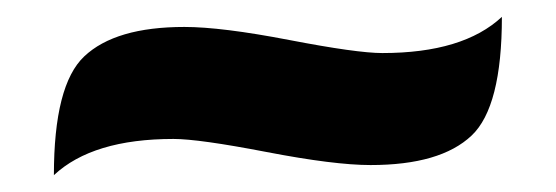

<svg xmlns="http://www.w3.org/2000/svg" viewBox="-20 -477 660 228"><path d="M420 -281Q377 -281 296.5 -296.5Q216 -312 186 -312Q90 -312 44 -269Q44 -376 80 -410Q117 -445 199 -445Q243 -445 323.5 -429.5Q404 -414 434 -414Q530 -414 576 -457Q576 -350 540 -316Q503 -281 420 -281Z"/></svg>

Font: MeriendaOneRegular
Style: Regular
Weight: 400
Designer: Eduardo Rodriguez Tunni
Foundry: Eduardo Rodriguez Tunni
Version: Version 1.001